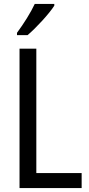

<svg xmlns="http://www.w3.org/2000/svg" viewBox="-20 -1056 457 983"><path d="M258 -1027V-1036H158C137 -991 103 -937 67 -888V-876H121C164 -912 233 -987 258 -1027ZM80 -93H398V-170H166V-807H80Z"/></svg>

Font: Noto Sans Kannada UI Condensed
Style: Regular
Weight: 400
Width: 3
Designer: Jelle Bosma - Monotype Design Team
Foundry: Monotype Imaging Inc.
Version: Version 2.005